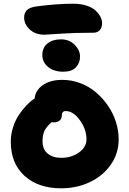

<svg xmlns="http://www.w3.org/2000/svg" viewBox="-20 -1060 697 1034"><path d="M220.2 -873Q170.4 -873 140.1 -901.4Q109.9 -929.7 109.9 -965.8Q109.9 -989.3 124.3 -1004.9Q138.7 -1020.5 179.2 -1025.9Q288.1 -1040 374 -1040Q415 -1040 446.8 -1029.5Q478.5 -1019 495.6 -1002.4Q512.7 -985.8 521.2 -969Q529.8 -952.1 529.8 -936Q529.8 -911.6 517.3 -897.7Q504.9 -883.8 482.9 -883.8Q384.3 -883.8 303.5 -878.4Q222.7 -873 220.2 -873ZM320.8 -673.8Q270 -673.8 239 -699.5Q208 -725.1 208 -763.2Q208 -803.7 235.6 -825.9Q263.2 -848.1 308.1 -848.1Q354 -848.1 382.6 -818.6Q411.1 -789.1 411.1 -754.9Q411.1 -721.2 388.9 -697.5Q366.7 -673.8 320.8 -673.8ZM309.1 -45.9Q186.5 -45.9 112.3 -112.8Q38.1 -179.7 38.1 -296.9Q38.1 -335.9 50 -373.8Q62 -411.6 81.5 -440.9Q101.1 -470.2 122.6 -492.7Q144 -515.1 167 -530.8Q169.9 -572.8 210.2 -601.3Q250.5 -629.9 315.9 -629.9Q366.2 -629.9 413.3 -611.8Q460.4 -593.8 497.1 -562.5Q533.7 -531.2 561.5 -490.7Q589.4 -450.2 604.2 -403.6Q619.1 -356.9 619.1 -310.1Q619.1 -234.4 576.7 -173.3Q534.2 -112.3 463.6 -79.1Q393.1 -45.9 309.1 -45.9ZM209 -299.8Q209 -255.9 236.8 -232.9Q264.6 -210 309.1 -210Q365.2 -210 405.5 -239Q445.8 -268.1 445.8 -310.1Q445.8 -362.8 410.4 -412.4Q375 -461.9 334 -461.9Q313 -461.9 313 -438Q313 -420.4 300.8 -410.6Q288.6 -400.9 270 -400.9Q261.7 -400.9 257.8 -401.9Q228.5 -376 218.8 -353.8Q209 -331.5 209 -299.8Z"/></svg>

Font: Shantell Sans Irregular
Style: Regular
Weight: 800
Designer: Stephen Nixon, Anya Danilova, Shantell Martin
Foundry: Arrow Type
Version: Version 1.006;[9816181b4]